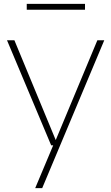

<svg xmlns="http://www.w3.org/2000/svg" viewBox="-20 -747 572 987"><path d="M243 0 16 -540H54L266.5 -27L480.5 -540H516L197 220H161L253.5 0ZM117.5 -697V-727H417V-697Z"/></svg>

Font: Encode Sans SmExp Th
Style: Regular
Weight: 100
Width: 6
Designer: Multiple Designers
Foundry: Impallari Type
Version: Version 3.002; ttfautohint (v1.8.3) -l 8 -r 50 -G 200 -x 14 